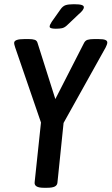

<svg xmlns="http://www.w3.org/2000/svg" viewBox="-20 -887 528 909"><path d="M187 2Q141 2 144 -24L174 -307L52 -662Q50 -669 48.5 -674Q47 -679 47 -684Q47 -702 95 -702H117Q134 -702 144.5 -698.5Q155 -695 158 -683L242 -418L377 -682Q383 -695 394.5 -698.5Q406 -702 425 -702H446Q469 -702 478.5 -698Q488 -694 488 -686Q488 -681 485.5 -674.5Q483 -668 480 -662L281 -305L252 -23Q251 -10 239.5 -4Q228 2 203 2ZM244 -751Q215 -751 215 -761Q215 -769 225 -784L266 -842Q277 -858 290.5 -862.5Q304 -867 330 -867Q356 -867 366.5 -863.5Q377 -860 377 -853Q377 -846 370.5 -837.5Q364 -829 353 -820L296 -766Q285 -756 273.5 -753.5Q262 -751 244 -751Z"/></svg>

Font: Asap Condensed Condensed Medium
Style: Italic
Weight: 500
Width: 3
Italic angle: -6°
Designer: Pablo Cosgaya
Foundry: Omnibus-Type
Version: Version 3.001; ttfautohint (v1.8.4.7-5d5b)